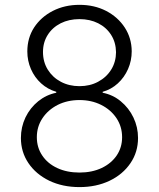

<svg xmlns="http://www.w3.org/2000/svg" viewBox="-20 -757 652 787"><path d="M181.8 -16.3Q127.1 -43 96.4 -88.6Q65.7 -134.2 65.7 -191.4Q65.7 -236.2 84.5 -275.9Q103.7 -315.3 136.7 -342Q169.7 -368.6 210.6 -376.8V-380.7Q175.4 -391 148.6 -415.3Q121.8 -439.6 106.9 -473.7Q92 -507.8 92 -546.2Q92 -601.2 119.7 -644.2Q148.1 -687.5 196.7 -712.4Q245.4 -737.2 305.8 -737.2Q366.5 -737.2 414.8 -712.4Q463.8 -686.8 491.7 -643.6Q519.5 -600.5 519.9 -546.9Q519.9 -508.2 504.8 -473.9Q489.7 -439.6 462.9 -415.1Q436.1 -390.6 400.9 -380.7V-376.8Q442.8 -368.6 474.8 -342Q508.2 -314.6 527 -275.2Q545.8 -235.8 545.8 -191.4Q545.8 -133.9 514.9 -88.4Q483.3 -41.9 429 -16Q374.6 9.9 305.8 9.9Q236.5 9.9 181.8 -16.3ZM153.1 -119.7Q175.1 -86.6 214.7 -68.2Q254.3 -49.7 305.8 -49.7Q357.2 -49.7 397 -68.5Q436.4 -87.4 458.5 -120Q480.5 -152.7 480.5 -194.6Q480.5 -237.9 457.4 -272.7Q433.9 -307.5 394.4 -327.2Q354.8 -346.9 305.8 -346.9Q256.4 -346.9 216.6 -327.1Q176.5 -306.5 153.8 -272Q131 -237.6 131 -194.6Q131 -152.3 153.1 -119.7ZM175.8 -471.6Q195.7 -439.6 229.6 -421.7Q263.5 -403.8 305.8 -403.8Q348.7 -403.8 382.1 -421.9Q416.5 -440.3 435.9 -471.8Q455.3 -503.2 455.6 -543Q454.9 -583.5 435.7 -613.6Q416.2 -644.5 382.5 -661.6Q348.7 -678.6 305.8 -678.6Q262.4 -678.6 228.7 -661.6Q194.6 -644.2 175.4 -613.6Q156.2 -583.1 156.2 -544Q156.2 -503.2 175.8 -471.6Z"/></svg>

Font: DeltaSans Light
Style: Regular
Weight: 300
Designer: Rasmus Andersson
Foundry: rsms
Version: Version 3.012